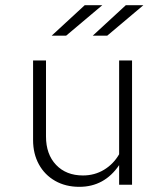

<svg xmlns="http://www.w3.org/2000/svg" viewBox="-20 -715 640 743"><path d="M287 8Q234 8 193.5 -15Q153 -38 130.5 -79Q108 -120 108 -173V-481H158V-187Q158 -118 197 -77Q236 -36 301 -36Q346 -36 382.5 -58Q419 -80 441 -118V-481H491V0H441V-76Q384 8 287 8ZM180 -577 308 -695H376L236 -577ZM339 -577 467 -695H535L395 -577Z"/></svg>

Font: Red Hat Mono
Style: Regular
Weight: 300
Monospace: yes
Designer: Pentagram, MCKL
Foundry: Pentagram, MCKL
Version: Version 1.023